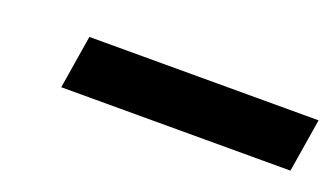

<svg xmlns="http://www.w3.org/2000/svg" viewBox="-27 -795 473 270"><g transform="rotate(20 210.0 -660.0)"><path d="M64 -620 77 -700H420L407 -620Z"/></g></svg>

Font: Archivo SemiExpanded SemiBold
Style: Italic
Weight: 600
Width: 6
Italic angle: -10°
Designer: Hector Gatti
Foundry: Omnibus-Type
Version: Version 2.001